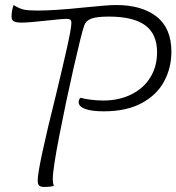

<svg xmlns="http://www.w3.org/2000/svg" viewBox="-20 -736 702 764"><path d="M130 -18Q130 -68 203 -360Q226 -455 245 -539Q264 -623 264 -644Q264 -654 259.5 -657.5Q255 -661 243 -661Q231 -661 175 -655Q94 -646 67 -646Q45 -646 35.5 -651Q26 -656 26 -670Q26 -692 34 -716Q58 -701 76 -697.5Q94 -694 130 -694Q198 -694 312 -706Q408 -716 442 -716Q544 -716 603 -670Q662 -624 662 -530Q662 -466 633 -412Q604 -358 543.5 -325.5Q483 -293 393 -293Q345 -293 319 -302.5Q293 -312 293 -330Q293 -341 301 -347Q313 -343 339 -339.5Q365 -336 391 -336Q454 -336 503 -360.5Q552 -385 578.5 -428.5Q605 -472 605 -528Q605 -601 557.5 -635.5Q510 -670 413 -670Q364 -670 342.5 -661.5Q321 -653 315 -634Q305 -607 273.5 -468.5Q242 -330 216 -196Q190 -62 190 -23Q190 -8 194 4Q178 8 158 8Q143 8 136.5 3Q130 -2 130 -18Z"/></svg>

Font: Charmonman
Style: Regular
Weight: 400
Designer: Ekaluck Peanpanawate
Foundry: Cadson Demak Co.,Ltd.
Version: Version 1.000; ttfautohint (v1.6)